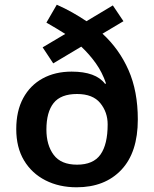

<svg xmlns="http://www.w3.org/2000/svg" viewBox="-20 -785 654 815"><path d="M221 -765Q255 -750 287 -732Q319 -714 347 -695L459 -762L504 -695L415 -642Q486 -577 525.5 -487.5Q565 -398 565 -278Q565 -138 495 -64Q425 10 305 10Q231 10 173 -19.5Q115 -49 82 -104Q49 -159 49 -237Q49 -314 78.5 -368.5Q108 -423 161 -452Q214 -481 284 -481Q387 -481 426 -429L430 -431Q414 -478 387 -516Q360 -554 325 -587L206 -516L161 -584L257 -641Q238 -653 218 -665Q198 -677 177 -689ZM307 -386Q238 -386 207.5 -347.5Q177 -309 177 -235Q177 -169 208 -127.5Q239 -86 307 -86Q376 -86 406.5 -129Q437 -172 437 -257Q437 -309 405.5 -347.5Q374 -386 307 -386Z"/></svg>

Font: Noto Sans Malayalam SemiBold
Style: Regular
Weight: 600
Designer: Jelle Bosma - Monotype Design Team
Foundry: Monotype Imaging Inc.
Version: Version 2.104; ttfautohint (v1.8.4.7-5d5b)